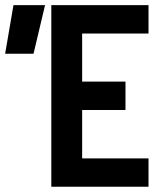

<svg xmlns="http://www.w3.org/2000/svg" viewBox="-25 -713 631 733"><path d="M170.9 0V-693.4H542V-585H288.6V-401.4H454.1V-293H288.6V-108.4H542V0ZM-5.4 -507.8 26.4 -693.4H147L103 -507.8Z"/></svg>

Font: CaskaydiaCove NF SemiBold
Style: Regular
Weight: 600
Designer: Aaron Bell
Foundry: Saja Typeworks
Version: Version 2111.001; VTT 6.35;Nerd Fonts 3.2.1